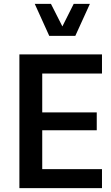

<svg xmlns="http://www.w3.org/2000/svg" viewBox="-20 -981 577 1001"><path d="M200.2 -99.1V-301.8H484.4V-395H200.2V-597.7H511.7V-697.3H81.1V0H511.7V-99.1ZM236.8 -793.9H372.6L448.7 -960.9H364.3L305.2 -843.3L245.6 -960.9H161.1Z"/></svg>

Font: Estedad SemiBold
Style: Regular
Weight: 600
Designer: Amin Abedi
Version: Version 7.3